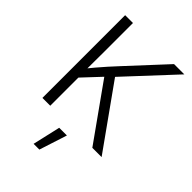

<svg xmlns="http://www.w3.org/2000/svg" viewBox="-277 -841 1194 1194"><g transform="rotate(45 320.0 -244.0)"><path d="M141.6 -226.1 139.2 -301.8Q165.5 -334.5 190.9 -364.5Q216.3 -394.5 242.4 -423.8Q268.6 -453.1 296.4 -482.9L522.9 -727.5H613.3L306.6 -397.9L301.3 -396.5ZM92.8 0V-727.5H161.6V-474.6L160.6 -310.5L161.6 -275.4V0ZM531.7 0 260.3 -381.3 304.2 -433.6 613.3 0ZM255.9 240.7 297.9 57.6H365.7L306.6 240.7Z"/></g></svg>

Font: Inter 17pt Light
Style: Regular
Weight: 300
Version: Version 4.001;git-66647c0bb